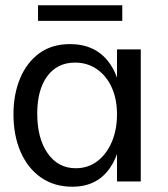

<svg xmlns="http://www.w3.org/2000/svg" viewBox="-20 -687 636 727"><path d="M254 20Q185 20 135 -15Q85 -50 58 -112Q31 -174 31 -254Q31 -330 56 -390Q81 -450 128.5 -485Q176 -520 245 -520Q342 -520 393.5 -449.5Q445 -379 445 -248Q445 -121 396 -50.5Q347 20 254 20ZM267 -50Q314 -50 349 -77Q384 -104 403.5 -150Q423 -196 423 -254Q423 -312 403 -356Q383 -400 347 -425Q311 -450 264 -450Q197 -450 159 -398.5Q121 -347 121 -257Q121 -163 160.5 -106.5Q200 -50 267 -50ZM423 0V-500H513V0ZM124 -667H443V-608H124Z"/></svg>

Font: Moderustic
Style: Regular
Weight: 400
Designer: Tural Alisoy
Foundry: TAFT Foundry
Version: Version 2.120